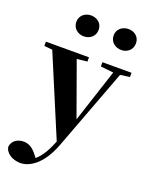

<svg xmlns="http://www.w3.org/2000/svg" viewBox="-200 -910 991 1277"><g transform="rotate(20 296.0 -271.0)"><path d="M482 -665C523 -665 560 -692 560 -740C560 -786 523 -813 482 -813C441 -813 402 -786 402 -740C402 -692 441 -665 482 -665ZM216 -665C259 -665 296 -692 296 -740C296 -786 259 -813 216 -813C177 -813 138 -786 138 -740C138 -692 177 -665 216 -665ZM599 -546H393V-516L484 -506L361 -130L225 -508L298 -516V-546H-7V-516L51 -510L288 54C259 126 231 173 193 205L177 184C152 152 123 129 83 129C44 129 5 148 -3 193C-1 238 52 271 108 271C169 271 257 224 316 68L532 -507L599 -516Z"/></g></svg>

Font: Noto Serif KR Black
Style: Regular
Weight: 900
Version: Version 1.001;PS 1.001;hotconv 16.6.54;makeotf.lib2.5.65590